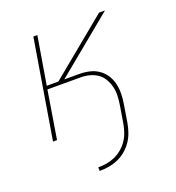

<svg xmlns="http://www.w3.org/2000/svg" viewBox="-133 -626 866 947"><g transform="rotate(-20 300.0 -152.5)"><path d="M229 215 228 196Q250 196 272 192.5Q294 189 315.5 179.5Q337 170 355 155Q373 140 386 121Q399 102 406.5 80.5Q414 59 418 37L433 -54Q437 -79 438 -103.5Q439 -128 433.5 -150.5Q428 -173 416.5 -193Q405 -213 386.5 -226Q368 -239 345 -245Q322 -251 298 -251H124L83 0H62L148 -520H169L127 -269H188L493 -520H524L219 -269H297Q325 -269 351 -263Q377 -257 398 -242.5Q419 -228 433 -206.5Q447 -185 453 -159.5Q459 -134 458.5 -106.5Q458 -79 453 -51L438 41Q434 64 425.5 88Q417 112 402.5 133Q388 154 368 170.5Q348 187 324.5 197Q301 207 276.5 211Q252 215 229 215Z"/></g></svg>

Font: Iosevka Aile Thin
Style: Italic
Weight: 100
Italic angle: -9°
Designer: Belleve Invis
Foundry: Belleve Invis
Version: Version 31.1.0; ttfautohint (v1.8.4)